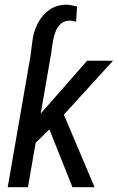

<svg xmlns="http://www.w3.org/2000/svg" viewBox="-20 -782 492 802"><path d="M195.3 -567.9 96.7 0H12.2L110.8 -567.9ZM452.1 -528.3 225.1 -279.3 86.4 -144 98.6 -249 191.4 -354.5 343.8 -528.3ZM282.7 0 180.2 -256.8 234.4 -332.5 375 0ZM190.9 -544.4H106.9L115.7 -612.8Q120.6 -651.4 138.4 -685.5Q156.2 -719.7 186.5 -741.2Q216.8 -762.7 259.3 -762.2Q270 -761.7 280.8 -759.5Q291.5 -757.3 301.8 -754.4L297.9 -690.9Q293 -692.4 287.8 -694.1Q282.7 -695.8 277.3 -695.8Q252.4 -697.3 237.1 -685.1Q221.7 -672.9 213.4 -653.1Q205.1 -633.3 201.7 -612.8Z"/></svg>

Font: Roboto Condensed
Style: Italic
Weight: 400
Italic angle: -12°
Designer: Christian Robertson
Foundry: Google
Version: Version 3.0